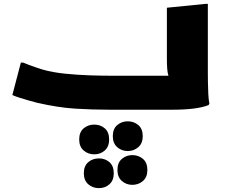

<svg xmlns="http://www.w3.org/2000/svg" viewBox="-20 -568 1168 994"><path d="M88 -244H100Q111 -239 130.5 -231.5Q150 -224 169.5 -218Q189 -212 200 -208Q253 -193 317.5 -186.5Q382 -180 443.5 -178Q505 -176 548 -176H852Q847 -192 845.5 -214Q844 -236 844 -264V-528L1044 -548H1056V-192Q1056 -172 1056.5 -141Q1057 -110 1058.5 -80Q1060 -50 1064 -32L1060 -24Q1000 0 872 0H548Q458 0 369.5 -5.5Q281 -11 172 -36Q153 -41 128 -48Q103 -55 80 -62.5Q57 -70 44 -76ZM564 137Q564 99 587 79.5Q610 60 641 60Q673 60 696 79.5Q719 99 719 137Q719 174 696 194Q673 214 641 214Q610 214 587 194Q564 174 564 137ZM390 154Q390 116 413 96.5Q436 77 468 77Q500 77 522.5 96.5Q545 116 545 154Q545 191 522.5 211Q500 231 468 231Q436 231 413 211Q390 191 390 154ZM588 312Q588 274 611 254.5Q634 235 665 235Q697 235 720 254.5Q743 274 743 312Q743 349 720 369Q697 389 665 389Q634 389 611 369Q588 349 588 312ZM414 329Q414 291 437 271.5Q460 252 492 252Q524 252 546.5 271.5Q569 291 569 329Q569 366 546.5 386Q524 406 492 406Q460 406 437 386Q414 366 414 329Z"/></svg>

Font: Kufam Black
Style: Regular
Weight: 900
Designer: Wael Morcos, Artur Schmal
Foundry: Original Type
Version: Version 1.301; ttfautohint (v1.8.3)